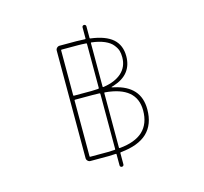

<svg xmlns="http://www.w3.org/2000/svg" viewBox="-124 -976 1247 1175"><g transform="rotate(-15 500.0 -388.0)"><path d="M494.1 49.8V-20.5Q494.1 -25.4 489.3 -24.4H488.3Q463.9 -22.5 446.3 -22.5H329.1Q319.3 -22.5 312 -29.8Q304.7 -37.1 304.7 -46.9V-728.5Q304.7 -738.3 312 -745.6Q319.3 -752.9 329.1 -752.9H435.5Q458 -752.9 488.3 -751H489.3Q494.1 -750 494.1 -754.9V-825.2Q494.1 -830.1 497.6 -833.5Q501 -836.9 506.3 -836.9Q511.7 -836.9 515.1 -833.5Q518.6 -830.1 518.6 -825.2V-752Q518.6 -747.1 522.5 -747.1Q616.2 -735.4 662.1 -695.3Q707 -655.3 707 -585.9Q707 -528.3 676.8 -489.3Q646.5 -450.2 585 -430.7L571.3 -426.8Q571.3 -425.8 571.3 -425.3Q571.3 -424.8 572.3 -423.8L585 -420.9Q666 -403.3 706.5 -357.9Q747.1 -312.5 747.1 -238.3Q747.1 -142.6 691.4 -89.8Q635.7 -37.1 523.4 -26.4Q518.6 -26.4 518.6 -21.5V49.8Q518.6 54.7 515.1 58.1Q511.7 61.5 506.3 61.5Q501 61.5 497.6 58.1Q494.1 54.7 494.1 49.8ZM331.1 -51.8Q331.1 -47.9 335 -47.9H446.3Q464.8 -47.9 489.3 -49.8Q494.1 -49.8 494.1 -53.7V-403.3Q494.1 -408.2 489.3 -408.2Q481.4 -409.2 446.3 -409.2H335Q331.1 -409.2 331.1 -405.3ZM518.6 -56.6Q518.6 -52.7 522.5 -52.7Q522.5 -52.7 522.5 -52.7H523.4Q621.1 -61.5 670.9 -107.4Q720.7 -154.3 720.7 -238.3Q720.7 -388.7 523.4 -405.3H522.5Q518.6 -406.2 518.6 -401.4ZM331.1 -439.5Q331.1 -434.6 335 -434.6H446.3Q464.8 -434.6 489.3 -436.5Q494.1 -437.5 494.1 -441.4V-720.7Q494.1 -724.6 489.3 -724.6Q460.9 -726.6 435.5 -726.6H335Q331.1 -726.6 331.1 -722.7ZM518.6 -443.4Q518.6 -439.5 521.5 -439.5Q522.5 -439.5 522.5 -439.5H524.4Q597.7 -450.2 639.6 -487.3Q681.6 -525.4 681.6 -585.9Q681.6 -609.4 676.3 -627.4Q670.9 -645.5 654.3 -666Q638.7 -686.5 603.5 -702.1Q568.4 -716.8 524.4 -721.7H522.5Q522.5 -722.7 522.5 -722.7Q518.6 -722.7 518.6 -717.8Z"/></g></svg>

Font: Rounded-L Mgen+ 2m thin
Style: Regular
Weight: 100
Designer: [Source Han Sans]
Ryoko NISHIZUKA  (kana & ideographs); Paul D. Hunt (Latin, Greek & Cyrillic); Wenlong ZHANG  (bopomofo
Version: Version 1.059.20150602